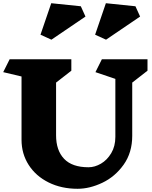

<svg xmlns="http://www.w3.org/2000/svg" viewBox="-30 -1155 948 1195"><path d="M793 -641V-310Q793 -205 739.5 -130Q686 -55 607 -17.5Q528 20 453 20Q352 20 272.5 -19.5Q193 -59 148.5 -128.5Q104 -198 104 -285V-679L-10 -706L30 -786H414V-715L319 -641V-313Q319 -219 369 -166.5Q419 -114 521 -114Q560 -114 598.5 -136.5Q637 -159 662.5 -202Q688 -245 688 -303V-664L564 -706L604 -786H888V-715ZM502 -1052 290 -908 222 -939 289 -1135 473 -1116ZM842 -1052 630 -908 562 -939 629 -1135 813 -1116Z"/></svg>

Font: Inknut Antiqua Black
Style: Regular
Weight: 900
Designer: Claus Eggers Sørensen
Foundry: Claus Eggers Sørensen
Version: Version 1.003; ttfautohint (v1.8.2) -l 8 -r 50 -G 200 -x 14 